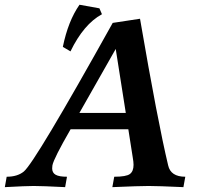

<svg xmlns="http://www.w3.org/2000/svg" viewBox="-80 -790 852 810"><path d="M217.3 -573.2 185.1 -592.3Q207.5 -701.7 255.4 -770L339.4 -754.9L350.1 -730Q272.9 -688 217.3 -573.2ZM693.8 -0.5Q586.4 -5.4 547.4 -5.4Q507.8 -5.4 394 -0.5L401.9 -44.4Q452.6 -44.4 468 -55.9Q483.4 -67.4 483.4 -94.7Q483.4 -106.9 480 -126L461.4 -244.6H217.8Q146.5 -121.1 141.1 -92.3L140.1 -79.6Q140.1 -61 154.8 -52.7Q169.4 -44.4 202.6 -44.4L194.8 -0.5Q98.1 -5.4 62 -5.4Q30.3 -5.4 -59.6 -0.5L-51.8 -44.4Q-6.3 -44.4 20.5 -66.4Q67.9 -105.5 395.5 -693.4L510.7 -710.9Q585.4 -276.4 629.4 -92.3Q640.1 -44.4 701.7 -44.4ZM450.7 -313.5 408.2 -583.5 254.9 -313.5Z"/></svg>

Font: Kelvinch
Style: Bold Italic
Weight: 700
Italic angle: -10°
Designer: Paul James Miller
Foundry: High-Logic / Made with FontCreator
Version: Version 3.30 September 23, 2016